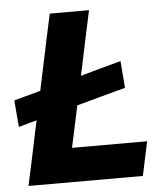

<svg xmlns="http://www.w3.org/2000/svg" viewBox="-52 -759 702 806"><g transform="rotate(-5 299.5 -356.5)"><path d="M35.5 0Q48 -57.5 59.5 -111Q70.5 -164.5 85 -232.5L93.5 -271.5Q74.5 -266.5 55.5 -261.2Q36.5 -256 17 -250.5L7.5 -363Q67.5 -379.5 119.5 -393.5L136.5 -473.5Q151 -543 162.8 -598.5Q174.5 -654 187.5 -713H353Q340 -653 328.2 -597.8Q316.5 -542.5 302 -473L295 -441.5Q334.5 -452.5 377.5 -464.5Q420.5 -476 466 -488.5L475 -375Q420 -360 369 -346.5Q317.5 -332.5 272.5 -320L269 -319L256.5 -259.5Q249.5 -227 243.5 -198.5Q237.5 -170 231.5 -143.5H548L517.5 0Z"/></g></svg>

Font: Heraclito
Style: Bold Italic
Weight: 700
Italic angle: -12°
Designer: Kostas Bartsokas (font) & Cristiano Sobral (main changes)
Foundry: Kostas Bartsokas (font) & Cristiano Sobral (main changes)
Version: Version 1.00;July 8, 2020;FontCreator 13.0.0.2655 64-bit